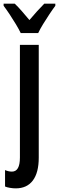

<svg xmlns="http://www.w3.org/2000/svg" viewBox="-47 -786 322 1046"><path d="M38.6 240.2Q23.9 240.2 6.8 237.3Q-10.3 234.4 -19.5 230V140.6Q-0.5 148.9 18.1 148.9Q61.5 148.9 61.5 72.3V-541.5H164.1V72.8Q164.1 154.8 131.8 197.5Q99.6 240.2 38.6 240.2ZM65.9 -606Q55.7 -627 39.8 -653.6Q23.9 -680.2 6.1 -707Q-11.7 -733.9 -27.3 -754.4V-766.1H33.2Q50.8 -749.5 71.5 -725.8Q92.3 -702.1 113.3 -676.8Q137.2 -705.1 154.8 -724.4Q172.4 -743.7 194.3 -766.1H254.4V-754.4Q239.7 -734.9 222.2 -708.5Q204.6 -682.1 188 -655Q171.4 -627.9 161.1 -606Z"/></svg>

Font: Open Sans Condensed SemiBold
Style: Regular
Weight: 600
Width: 3
Designer: Monotype Design Team
Foundry: Monotype Imaging Inc.
Version: Version 3.000; ttfautohint (v1.8.4)